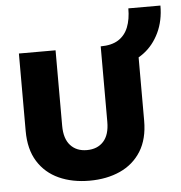

<svg xmlns="http://www.w3.org/2000/svg" viewBox="-50 -713 726 772"><g transform="rotate(-5 313.0 -326.5)"><path d="M280.8 12Q211.5 12 157.6 -12.4Q103.6 -36.9 72.8 -86.1Q42 -135.4 42 -209.4V-522.2H190V-217.4Q190 -165.2 214.5 -138.4Q238.9 -111.5 280.8 -111.5Q323.3 -111.5 347.8 -138.4Q372.2 -165.2 372.2 -217.4V-522.2H520.2V-209.4Q520.2 -135.4 489.4 -86.1Q458.6 -36.9 404.4 -12.4Q350.3 12 280.8 12ZM372.2 -522.2Q416.4 -522.2 443.6 -539.4Q470.8 -556.7 483.5 -588.5Q496.2 -620.3 496.2 -664.7H625.7Q625.7 -603.8 602.8 -555.7Q579.9 -507.7 541 -478.5Q502.1 -449.2 454.1 -442.2Z"/></g></svg>

Font: TikTok Sans Light
Style: Regular
Weight: 300
Version: Version 4.000